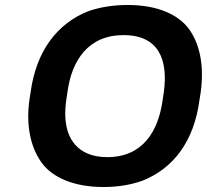

<svg xmlns="http://www.w3.org/2000/svg" viewBox="-20 -741 831 771"><path d="M781 -339 786 -371C801 -481 781 -568 737 -627C696 -681 615 -721 493 -721C437 -721 385 -713 337 -697C208 -647 125 -534 103 -371L98 -339C83 -230 106 -142 150 -84C191 -30 274 10 395 10C451 10 503 2 551 -15C678 -65 759 -175 781 -339ZM411 -110C380 -110 353 -115 330 -125C254 -159 232 -239 246 -339L251 -372C268 -498 334 -600 476 -600C620 -600 655 -498 638 -372L633 -339C616 -214 553 -110 411 -110Z"/></svg>

Font: Asimov
Style: EdgeWideIt
Weight: 500
Designer: Google
Version: Version 2.000980: 2014